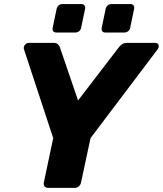

<svg xmlns="http://www.w3.org/2000/svg" viewBox="-20 -907 786 927"><path d="M212 0Q201.4 0 195.4 -7.2Q189.5 -14.5 191.5 -25.1L236.9 -240.1L96 -668.2Q92 -679.9 99.9 -689.9Q107.9 -700 120.9 -700H238.5Q253.6 -700 260.5 -692.4Q267.4 -684.9 269.1 -678.8L356.9 -421.9L553.9 -678.8Q558 -684.9 567.9 -692.4Q577.9 -700 593 -700H728.4Q743.5 -700 745.9 -689Q748.2 -678 740.5 -668.2L417.1 -240.1L371 -25.1Q369 -14.5 360.4 -7.2Q351.9 0 340.9 0ZM488.6 -750Q478.6 -750 473.8 -756.2Q469 -762.3 471 -772.6L490.2 -864.4Q492.3 -874.4 500 -880.9Q507.6 -887.4 517.9 -887.4H609.6Q619.6 -887.4 624.6 -880.9Q629.6 -874.4 627.6 -864.4L608.4 -772.6Q606.4 -762.3 598.4 -756.2Q590.4 -750 580.4 -750ZM251.9 -750Q241.9 -750 237.1 -756.2Q232.3 -762.3 234.3 -772.6L253.5 -864.4Q255.5 -874.4 263.2 -880.9Q270.9 -887.4 281.1 -887.4H372.9Q382.9 -887.4 387.9 -880.9Q392.9 -874.4 390.9 -864.4L371.6 -772.6Q369.6 -762.3 361.6 -756.2Q353.6 -750 343.6 -750Z"/></svg>

Font: Rubik Light
Style: Italic
Weight: 300
Italic angle: -12°
Designer: Hubert and Fischer
Foundry: Hubert and Fischer
Version: Version 2.300;gftools[0.9.30]